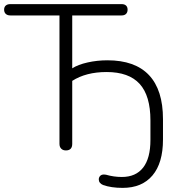

<svg xmlns="http://www.w3.org/2000/svg" viewBox="-23 -725 872 933"><path d="M478 174Q468 170 462.5 163Q457 156 457 147Q457 137 463.5 130Q470 123 482 123Q487 124 492 124Q530 135 569 135Q637 135 672.5 89.5Q708 44 708 -45V-140Q708 -260 655.5 -317.5Q603 -375 495 -375Q395 -375 328 -332V-26Q328 6 297 6Q283 6 274.5 -2.5Q266 -11 266 -26V-650H27Q13 -650 5 -657.5Q-3 -665 -3 -678Q-3 -691 5 -698Q13 -705 27 -705H568Q582 -705 589.5 -698Q597 -691 597 -678Q597 -665 589.5 -657.5Q582 -650 568 -650H328V-393Q356 -411 402.5 -421.5Q449 -432 499 -432Q633 -432 701 -360Q769 -288 769 -146V-47Q769 67 718 127.5Q667 188 573 188Q517 188 478 174Z"/></svg>

Font: SN Pro Light
Style: Regular
Weight: 300
Designer: Tobias Whetton
Foundry: Supernotes
Version: Version 1.002